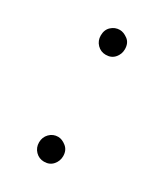

<svg xmlns="http://www.w3.org/2000/svg" viewBox="-107 -406 394 462"><g transform="rotate(30 90.0 -175.0)"><path d="M90 7.5Q76 7.5 66.2 -2.5Q56.5 -12.5 56.5 -27Q56.5 -41.5 66.2 -51.5Q76 -61.5 90 -61.5Q101 -61.5 112.2 -52.5Q123.5 -43.5 123.5 -27Q123.5 -13.5 114.5 -3Q105.5 7.5 90 7.5ZM90 -289.5Q76 -289.5 66.2 -299.5Q56.5 -309.5 56.5 -324Q56.5 -340 66.5 -349.2Q76.5 -358.5 90 -358.5Q100.5 -358.5 112 -350Q123.5 -341.5 123.5 -324Q123.5 -310.5 114.5 -300Q105.5 -289.5 90 -289.5Z"/></g></svg>

Font: Argentum Novus ExtraLight
Style: Regular
Weight: 250
Designer: Julieta Ulanovsky (font) & Cristiano Sobral (main changes)
Foundry: Julieta Ulanovsky (font) & Cristiano Sobral (main changes)
Version: Version 3.00;November 27, 2020;FontCreator 13.0.0.2655 64-bi